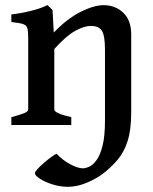

<svg xmlns="http://www.w3.org/2000/svg" viewBox="-20 -489 597 751"><path d="M245.1 241.7Q215.8 241.7 186 232.4Q156.2 223.1 136.5 210.4Q116.7 197.8 116.7 188.5Q116.7 183.1 126.7 172.1Q136.7 161.1 151.1 148.7Q165.5 136.2 179.4 126Q193.4 115.7 201.2 112.3Q225.6 138.2 255.4 153.8Q285.2 169.4 303.7 169.4Q314.9 169.4 329.6 162.6Q344.2 155.8 358.2 136.5Q372.1 117.2 381.3 80.3Q390.6 43.5 390.6 -17.1V-294.4Q390.6 -350.1 378.4 -368.9Q366.2 -387.7 335.4 -387.7Q310.1 -387.7 274.9 -368.7Q239.7 -349.6 192.4 -297.4V-60.5Q192.4 -53.2 210 -45.4Q227.5 -37.6 258.8 -30.8V0H24.4V-30.8Q56.6 -39.1 73.5 -45.9Q90.3 -52.7 90.3 -60.5V-339.8Q90.3 -366.7 86.9 -378.7Q83.5 -390.6 69.8 -395Q56.2 -399.4 24.4 -402.8V-432.6Q57.6 -436 98.4 -445.8Q139.2 -455.6 166 -469.2L185.5 -449.7L190.4 -361.8Q242.7 -416 294.9 -442.4Q347.2 -468.8 385.3 -468.8Q431.2 -468.8 462.2 -439.2Q493.2 -409.7 493.2 -354.5V-50.3Q493.2 20 478.8 63.7Q464.4 107.4 440.2 135.7Q416 164.1 386.2 187.5Q359.9 208.5 321 225.1Q282.2 241.7 245.1 241.7Z"/></svg>

Font: David Libre Medium
Style: Regular
Weight: 500
Designer: Ismar David, J. Victor Gaultney, Annie Olsen and Meir Sadan
Foundry: Monotype Imaging Inc. & SIL International
Version: Version 1.100; ttfautohint (v1.8.4.7-5d5b)